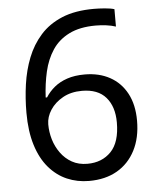

<svg xmlns="http://www.w3.org/2000/svg" viewBox="-53 -769 677 824"><g transform="rotate(-5 286.0 -357.0)"><path d="M55 -305Q55 -367 63.5 -427Q72 -487 93 -540.5Q114 -594 151 -635.5Q188 -677 244.5 -700.5Q301 -724 382 -724Q403 -724 428.5 -722Q454 -720 470 -715V-640Q452 -646 429.5 -649Q407 -652 384 -652Q315 -652 269 -629Q223 -606 196.5 -566Q170 -526 158 -474Q146 -422 143 -363H149Q164 -387 187 -406Q210 -425 242.5 -436Q275 -447 318 -447Q380 -447 426.5 -421.5Q473 -396 499 -347.5Q525 -299 525 -230Q525 -156 497 -102Q469 -48 418.5 -19Q368 10 298 10Q247 10 203 -9Q159 -28 125.5 -67Q92 -106 73.5 -165.5Q55 -225 55 -305ZM297 -64Q360 -64 399 -104.5Q438 -145 438 -230Q438 -298 403.5 -338Q369 -378 300 -378Q253 -378 218 -358.5Q183 -339 163.5 -309Q144 -279 144 -247Q144 -214 153.5 -182Q163 -150 182.5 -123Q202 -96 230.5 -80Q259 -64 297 -64Z"/></g></svg>

Font: lguzrati05
Style: Book
Weight: 400
Designer: Jelle Bosma - Monotype Design Team, Universal Thirst
Foundry: Monotype Imaging Inc.
Version: Version 2.106